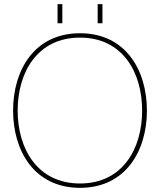

<svg xmlns="http://www.w3.org/2000/svg" viewBox="-20 -892 770 924"><path d="M365 12C584 12 687 -165 687 -360C687 -555 584 -732 365 -732C146 -732 43 -555 43 -360C43 -165 146 12 365 12ZM65 -360C65 -544 160 -711 365 -711C570 -711 664 -544 664 -360C664 -176 570 -9 365 -9C160 -9 65 -176 65 -360ZM257 -780H280V-872H257ZM450 -780H473V-872H450Z"/></svg>

Font: Aspekta 50
Style: Regular
Weight: 50
Designer: Ivo Dolenc
Version: Version 2.000